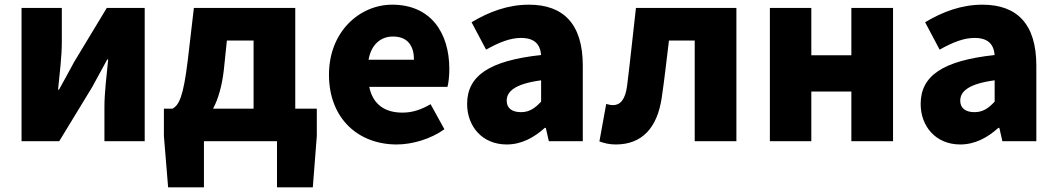

<svg xmlns="http://www.w3.org/2000/svg" viewBox="-20 -603 4511 820"><path d="M72 0H233L373 -230C391 -262 419 -315 438 -349H442C435 -279 426 -204 426 -148V0H598V-569H436L297 -339C280 -306 250 -254 232 -220H228C235 -289 244 -365 244 -421V-569H72Z M890 -139C912 -180 928 -235 936 -305L949 -430H1063V-139ZM1241 -139V-569H808L782 -346C763 -188 744 -154 717 -139H680V-22L698 197H851V0H1163V197H1316L1333 -22V-139Z M1674 14C1741 14 1819 -9 1878 -51L1819 -158C1778 -134 1740 -122 1699 -122C1627 -122 1573 -154 1557 -232H1891C1895 -245 1899 -277 1899 -308C1899 -464 1819 -583 1655 -583C1517 -583 1385 -469 1385 -284C1385 -96 1511 14 1674 14ZM1554 -348C1566 -416 1609 -447 1658 -447C1723 -447 1748 -405 1748 -348Z M2144 14C2207 14 2260 -15 2307 -57H2311L2324 0H2469V-323C2469 -501 2386 -583 2239 -583C2150 -583 2069 -553 1994 -508L2056 -391C2113 -423 2160 -441 2205 -441C2263 -441 2287 -414 2291 -368C2069 -344 1975 -279 1975 -159C1975 -64 2039 14 2144 14ZM2205 -124C2168 -124 2144 -140 2144 -173C2144 -213 2180 -245 2291 -260V-169C2265 -141 2241 -124 2205 -124Z M2610 14C2723 14 2787 -58 2806 -185C2818 -265 2827 -349 2837 -430H2947V0H3125V-569H2696C2683 -458 2672 -345 2658 -235C2650 -176 2628 -154 2598 -154C2587 -154 2578 -157 2569 -159L2540 1C2562 9 2583 14 2610 14Z M3268 0H3445V-212H3616V0H3794V-569H3616V-367H3445V-569H3268Z M4081 14C4144 14 4197 -15 4244 -57H4248L4261 0H4406V-323C4406 -501 4323 -583 4176 -583C4087 -583 4006 -553 3931 -508L3993 -391C4050 -423 4097 -441 4142 -441C4200 -441 4224 -414 4228 -368C4006 -344 3912 -279 3912 -159C3912 -64 3976 14 4081 14ZM4142 -124C4105 -124 4081 -140 4081 -173C4081 -213 4117 -245 4228 -260V-169C4202 -141 4178 -124 4142 -124Z"/></svg>

Font: Noto Sans CJK Black
Style: Bold
Weight: 900
Designer: Ryoko NISHIZUKA (kana & ideographs); Paul D. Hunt (Latin, Greek & Cyrillic); Wenlong ZHANG (bopomofo); Sandoll Communica
Foundry: Adobe Systems Incorporated
Version: Version 1.000;PS 1;hotconv 1.0.78;makeotf.lib2.5.61930